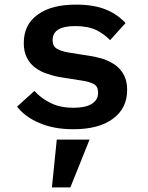

<svg xmlns="http://www.w3.org/2000/svg" viewBox="-20 -548 640 832"><path d="M205 264C205 264 285 264 285 264C285 264 368 57 368 57C368 57 226 57 226 57C226 57 205 264 205 264ZM298 12C371 12 429 -3 470 -34C511 -64 531 -106 531 -159C531 -159 531 -159 531 -159C531 -184 526 -206 517 -223C508 -240 495 -255 480 -266C464 -277 446 -286 426 -293C405 -299 384 -304 362 -307C362 -307 280 -320 280 -320C280 -320 280 -320 280 -320C259 -323 241 -329 228 -336C215 -343 208 -355 208 -374C208 -374 208 -374 208 -374C208 -415 241 -435 306 -435C306 -435 306 -435 306 -435C343 -435 374 -429 399 -417C423 -404 442 -390 457 -374C457 -374 524 -448 524 -448C524 -448 524 -448 524 -448C501 -473 473 -493 438 -507C403 -521 360 -528 310 -528C310 -528 310 -528 310 -528C239 -528 184 -514 144 -485C103 -456 83 -415 83 -361C83 -361 83 -361 83 -361C83 -336 88 -314 97 -297C106 -279 119 -264 135 -253C150 -242 168 -233 189 -227C209 -220 230 -215 251 -212C251 -212 334 -199 334 -199C334 -199 334 -199 334 -199C355 -196 373 -191 386 -184C399 -177 405 -165 405 -146C405 -146 405 -146 405 -146C405 -124 395 -108 376 -97C357 -86 331 -81 299 -81C299 -81 299 -81 299 -81C262 -81 230 -87 203 -100C175 -113 150 -131 129 -154C129 -154 54 -86 54 -86C54 -86 54 -86 54 -86C77 -56 110 -32 151 -15C192 3 241 12 298 12C298 12 298 12 298 12Z"/></svg>

Font: IBM Plex Mono Mod
Style: SemiBold
Weight: 500
Designer: Mike Abbink, Paul van der Laan, Pieter van Rosmalen
Foundry: Bold Monday
Version: ""